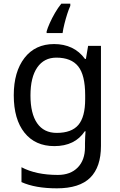

<svg xmlns="http://www.w3.org/2000/svg" viewBox="-20 -786 655 1046"><path d="M275 -546Q328 -546 370.5 -526Q413 -506 443 -465H448L460 -536H530V9Q530 124 471.5 182Q413 240 290 240Q172 240 97 206V125Q176 167 295 167Q364 167 403.5 126.5Q443 86 443 16V-5Q443 -17 444 -39.5Q445 -62 446 -71H442Q388 10 276 10Q172 10 113.5 -63Q55 -136 55 -267Q55 -395 113.5 -470.5Q172 -546 275 -546ZM287 -472Q220 -472 183 -418.5Q146 -365 146 -266Q146 -167 182.5 -114.5Q219 -62 289 -62Q370 -62 407 -105.5Q444 -149 444 -246V-267Q444 -377 406 -424.5Q368 -472 287 -472ZM363 -754Q355 -737 346.5 -710.5Q338 -684 331 -656Q324 -628 321 -606H234V-615Q239 -633 251 -660Q263 -687 279.5 -715.5Q296 -744 314 -766H363Z"/></svg>

Font: Noto Sans Saurashtra
Style: Regular
Weight: 400
Designer: Monotype Design Team
Foundry: Monotype Imaging Inc.
Version: Version 2.001; ttfautohint (v1.8.4.7-5d5b)